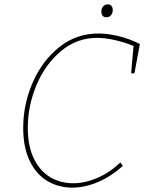

<svg xmlns="http://www.w3.org/2000/svg" viewBox="-20 -851 671 877"><path d="M619 -650 594 -516H579L590 -641Q549 -658 504.5 -668Q460 -678 423 -678Q331 -678 259 -618Q187 -558 147 -463Q107 -368 107 -267Q107 -184 134.5 -127Q162 -70 209 -42Q256 -14 314 -14Q368 -14 424 -38Q480 -62 530 -109L541 -93Q486 -44 426.5 -19Q367 6 310 6Q247 6 196 -24.5Q145 -55 115.5 -116.5Q86 -178 86 -267Q86 -375 129.5 -474.5Q173 -574 251 -636Q329 -698 429 -698Q472 -698 521.5 -686Q571 -674 619 -650ZM443 -798Q443 -812 451 -821.5Q459 -831 472 -831Q483 -831 489 -824Q495 -817 495 -805Q495 -791 487 -781.5Q479 -772 466 -772Q455 -772 449 -779Q443 -786 443 -798Z"/></svg>

Font: Bitter Pro Thin
Style: Italic
Weight: 250
Italic angle: -9°
Designer: Sol Matas, and Bitter project Authors
Foundry: Sol Matas
Version: Version 1.010